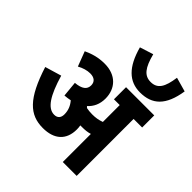

<svg xmlns="http://www.w3.org/2000/svg" viewBox="-234 -1059 1223 1223"><g transform="rotate(45 378.0 -447.0)"><path d="M756 -867 660 -894C647 -800 622 -756 560 -756C503 -756 472 -796 447 -893L356 -864C394 -724 461 -661 559 -661C668 -661 733 -719 756 -867ZM442 -210C442 -222 441 -233 439 -244C445 -244 450 -244 456 -244C480 -244 503 -246 525 -253V0H650V-513H727V-622H473V-513H525V-361C498 -351 473 -347 443 -347C423 -347 407 -349 391 -352C388 -355 385 -358 382 -361C414 -390 432 -428 432 -478C432 -567 374 -632 271 -632C211 -632 167 -617 125 -598L163 -498C192 -514 222 -523 250 -523C286 -523 308 -506 308 -473C308 -437 282 -416 223 -411L233 -307C250 -308 267 -311 283 -314C305 -288 318 -259 318 -222C318 -192 303 -174 273 -174C214 -174 170 -243 129 -382L18 -349C87 -132 163 -63 282 -63C385 -63 442 -116 442 -210Z"/></g></svg>

Font: Noto Sans Devanagari Condensed
Style: Bold
Weight: 700
Width: 3
Designer: Jelle Bosma - Monotype Design Team
Foundry: Monotype Imaging Inc.
Version: Version 2.004